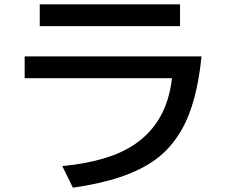

<svg xmlns="http://www.w3.org/2000/svg" viewBox="-20 -804 1039 882"><path d="M162.6 -784.2H807.1V-684.1H162.6ZM93.3 -544.9H905.8Q884.3 -332 816.9 -211.9Q766.1 -121.6 689.9 -67.9Q561 23.9 314.9 58.1L266.1 -41Q482.9 -62 598.1 -140.6Q747.6 -241.7 770 -444.8H93.3Z"/></svg>

Font: UDEV Gothic 35
Style: Bold
Weight: 700
Version: v2.1.0; ttfautohint (v1.8.4.7-5d5b-dirty) -l 6 -r 45 -G 200 